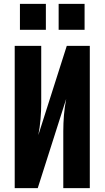

<svg xmlns="http://www.w3.org/2000/svg" viewBox="-20 -972 540 992"><path d="M56 0V-735H193V-441Q193 -399 189.5 -357Q186 -315 178 -274L325 -735H444V0H307V-294Q307 -336 310.5 -378Q314 -420 322 -461L175 0ZM417 -818H283V-952H417ZM217 -818H83V-952H217Z"/></svg>

Font: Iosevka SS04 Heavy
Style: Regular
Weight: 900
Monospace: yes
Designer: Belleve Invis
Foundry: Belleve Invis
Version: Version 19.0.0; ttfautohint (v1.8.4)